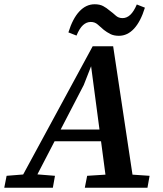

<svg xmlns="http://www.w3.org/2000/svg" viewBox="-52 -881 767 901"><path d="M-32 0 -21 -56 79 -64H107L206 -56L196 0ZM23 0 383 -664H479L579 0H451L375 -574H377L341 -482L91 0ZM187 -218 197 -273H474L472 -218ZM346 0 357 -56 483 -64H532L650 -56L640 0ZM269 -729Q289 -794 320.5 -827.5Q352 -861 392 -861Q416 -861 432 -852.5Q448 -844 463 -831Q478 -820 491 -808Q504 -796 523 -796Q543 -796 559.5 -811.5Q576 -827 590 -860L628 -845Q608 -780 577 -746.5Q546 -713 506 -713Q482 -713 465.5 -721.5Q449 -730 435 -741Q420 -754 406.5 -766Q393 -778 374 -778Q354 -778 337.5 -763Q321 -748 307 -714Z"/></svg>

Font: Source Serif 4 SemiBold
Style: Italic
Weight: 600
Italic angle: -12°
Designer: Frank Grießhammer
Foundry: Adobe Systems Incorporated
Version: Version 4.004;hotconv 1.0.116;makeotfexe 2.5.65601